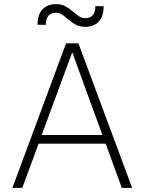

<svg xmlns="http://www.w3.org/2000/svg" viewBox="-20 -910 700 930"><path d="M300 -700H360L620 0H570L492 -214H167L88 0H40ZM476 -256 331 -654H329L182 -256ZM392 -780Q366 -780 347 -790.5Q328 -801 313 -814Q298 -827 283.5 -837.5Q269 -848 252 -848Q202 -848 202 -790H162Q162 -840 186 -865Q210 -890 252 -890Q278 -890 297 -879.5Q316 -869 331 -856Q346 -843 360.5 -832.5Q375 -822 392 -822Q442 -822 442 -880H482Q482 -830 458 -805Q434 -780 392 -780Z"/></svg>

Font: PT Root UI Light
Style: Regular
Weight: 300
Designer: Vitaly Kuzmin
Foundry: ParaType Ltd.
Version: Version 2.000G